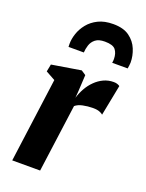

<svg xmlns="http://www.w3.org/2000/svg" viewBox="-157 -925 762 1002"><g transform="rotate(20 223.5 -424.5)"><path d="M41 0 104 -469 51.5 -498 59.5 -539 221.5 -565.5 247 -548.5 242 -457 239 -419.5Q247.5 -448 262.2 -474.2Q277 -500.5 297.8 -521Q318.5 -541.5 344 -553.5Q369.5 -565.5 399.5 -565.5Q412.5 -565.5 421.2 -562Q430 -558.5 433.5 -555.5L400 -384.5Q397 -388.5 382.8 -394.8Q368.5 -401 345 -401Q330 -401 315.5 -399.5Q301 -398 288.2 -395.2Q275.5 -392.5 265 -387.8Q254.5 -383 247 -376.5L196 0ZM114.5 -657Q114.5 -661.5 114.2 -665.5Q114 -669.5 114 -674.5Q114 -701 124 -731.2Q134 -761.5 155.5 -788.2Q177 -815 211.2 -832Q245.5 -849 294.5 -849Q351 -849 384.2 -824.8Q417.5 -800.5 432.2 -764.2Q447 -728 447 -691Q446.5 -682.5 445.5 -673.5Q444.5 -664.5 443 -657H357Q358 -662.5 358.5 -667.8Q359 -673 359 -679Q358.5 -710.5 343.8 -729.2Q329 -748 284 -748Q250 -748 232 -733.8Q214 -719.5 207.2 -698.2Q200.5 -677 199.5 -657Z"/></g></svg>

Font: Merriweather 24pt Black
Style: Italic
Weight: 900
Italic angle: -7.8°
Designer: Eben Sorkin
Foundry: Eben Sorkin
Version: Version 2.101